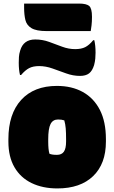

<svg xmlns="http://www.w3.org/2000/svg" viewBox="-20 -1043 640 1075"><path d="M299 -562Q382 -562 443.5 -528Q505 -494 539 -428Q573 -362 573 -264V-250Q573 -126 501.5 -57Q430 12 301 12Q219 12 157 -18Q95 -48 61 -106.5Q27 -165 27 -250V-264Q27 -405 98.5 -483.5Q170 -562 299 -562ZM305 -374Q276 -374 263 -348.5Q250 -323 250 -263V-250Q250 -204 257 -182Q265 -179 274.5 -177.5Q284 -176 299 -176Q325 -176 337.5 -193.5Q350 -211 350 -251V-264Q350 -300 348 -324Q346 -348 340 -369Q326 -374 305 -374ZM401 -768Q435 -768 457 -779Q479 -790 502 -818H508Q515 -789 515 -748Q515 -732 513.5 -715Q512 -698 507 -679Q497 -646 478.5 -632Q460 -618 428 -618Q389 -618 350.5 -632Q312 -646 274 -659.5Q236 -673 199 -673Q165 -673 143 -661.5Q121 -650 98 -623H92Q85 -651 85 -692Q85 -707 86 -724Q87 -741 93 -760Q111 -822 177 -822Q218 -822 255 -808.5Q292 -795 328 -781.5Q364 -768 401 -768ZM115 -1023H422Q464 -1023 479.5 -1009.5Q495 -996 495 -949Q495 -922 492.5 -901Q490 -880 488 -869H241Q183 -869 156 -885.5Q129 -902 122 -931.5Q115 -961 115 -1000Z"/></svg>

Font: Recursive Sn Csl St XBk
Style: Regular
Weight: 1000
Version: Version 1.079;hotconv 1.0.112;makeotfexe 2.5.65598; ttfautoh